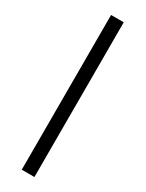

<svg xmlns="http://www.w3.org/2000/svg" viewBox="-219 -731 676 892"><g transform="rotate(30 119.0 -285.0)"><path d="M85 -700H153V130H85Z"/></g></svg>

Font: PT Sans
Style: Regular
Weight: 400
Version: Version 2.003W OFL; ttfautohint (v1.6)